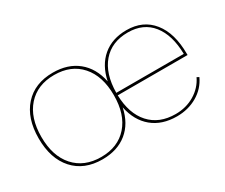

<svg xmlns="http://www.w3.org/2000/svg" viewBox="-91 -749 1169 998"><g transform="rotate(-30 493.0 -250.0)"><path d="M938 -239H519Q522 -128 578 -66Q634 -4 732 -4Q795 -4 845.5 -34Q896 -64 921 -116L934 -109Q908 -53 854 -21.5Q800 10 732 10Q643 10 585.5 -37.5Q528 -85 510 -172Q492 -85 433.5 -37.5Q375 10 285 10Q176 10 113.5 -59.5Q51 -129 51 -250Q51 -371 113.5 -440.5Q176 -510 285 -510Q375 -510 433.5 -462.5Q492 -415 510 -328Q528 -415 584.5 -462.5Q641 -510 727 -510Q826 -510 882 -440Q938 -370 938 -246ZM502 -250Q502 -365 444 -430.5Q386 -496 285 -496Q184 -496 125.5 -430.5Q67 -365 67 -250Q67 -135 125.5 -69.5Q184 -4 285 -4Q386 -4 444 -69.5Q502 -135 502 -250ZM519 -254H924Q922 -368 871 -432Q820 -496 727 -496Q630 -496 575 -432Q520 -368 519 -254Z"/></g></svg>

Font: Work Sans Hairline
Style: Regular
Weight: 400
Designer: Wei Huang
Foundry: Wei Huang
Version: Version 1.032